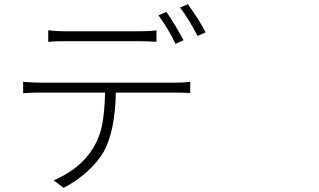

<svg xmlns="http://www.w3.org/2000/svg" viewBox="-20 -863 1540 927"><path d="M866.2 -668.9 827.1 -651.4Q796.9 -717.8 745.1 -789.1L783.2 -805.7Q824.2 -747.1 866.2 -668.9ZM651.4 -664.1H294.9Q248 -664.1 212.9 -661.1V-716.8Q256.8 -711.9 293 -711.9H651.4Q702.1 -711.9 735.4 -716.8V-661.1Q695.3 -664.1 651.4 -664.1ZM173.8 -463.9H828.1Q867.2 -463.9 898.4 -467.8V-414.1Q859.4 -416 828.1 -416H539.1Q536.1 -231.4 481.4 -131.8Q453.1 -82 400.9 -34.7Q348.6 12.7 287.1 43.9L239.3 7.8Q372.1 -49.8 431.6 -151.4Q462.9 -203.1 474.1 -265.6Q485.4 -328.1 487.3 -416H173.8Q132.8 -416 91.8 -413.1V-467.8Q144.5 -463.9 173.8 -463.9ZM849.6 -826.2 886.7 -842.8Q940.4 -769.5 972.7 -707L933.6 -689.5Q891.6 -771.5 849.6 -826.2Z"/></svg>

Font: Bpmf Zihi Sans Light
Style: Light
Weight: 300
Foundry: But Ko
Version: Version 1.320